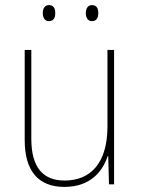

<svg xmlns="http://www.w3.org/2000/svg" viewBox="-20 -724 553 754"><path d="M148 -673C148 -656 155 -641 172 -641C191 -641 197 -655 197 -673C197 -690 191 -704 172 -704C155 -704 148 -689 148 -673ZM317 -673C317 -656 324 -641 341 -641C360 -641 366 -655 366 -673C366 -690 360 -704 341 -704C324 -704 317 -689 317 -673ZM428 -528H402V-227C402 -82 334 -15 234 -15C150 -15 103 -65 103 -179V-528H77V-174C77 -53 130 10 233 10C335 10 383 -51 403 -111H405L408 0H428Z"/></svg>

Font: Noto Sans Sinhala UI SemiCondensed Thin
Style: Regular
Weight: 100
Width: 4
Designer: Jelle Bosma - Monotype Design Team
Foundry: Monotype Imaging Inc.
Version: Version 2.006